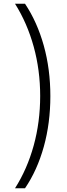

<svg xmlns="http://www.w3.org/2000/svg" viewBox="-20 -852 362 1037"><path d="M61 165Q127 61 162 -66Q197 -193 197 -334Q197 -473 162 -600Q127 -727 61 -832H115Q181 -733 216.5 -605.5Q252 -478 252 -333Q252 -187 216.5 -59.5Q181 68 115 165Z"/></svg>

Font: Noto Sans Gurmukhi UI SemiCondensed Light
Style: Regular
Weight: 300
Width: 4
Designer: Jelle Bosma - Monotype Design Team
Foundry: Monotype Imaging Inc.
Version: Version 2.004; ttfautohint (v1.8.4.7-5d5b)